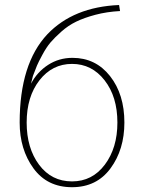

<svg xmlns="http://www.w3.org/2000/svg" viewBox="-20 -740 576 777"><path d="M59.6 -244.1Q59.6 -482.4 171.9 -601.6Q277.3 -711.9 461.9 -719.7L465.8 -695.3Q412.1 -692.4 366.2 -680.2Q320.3 -668 288.1 -652.3Q255.9 -636.7 228 -611.8Q200.2 -586.9 184.1 -567.9Q168 -548.8 151.9 -519Q135.7 -489.3 129.4 -474.1Q123 -459 113.3 -432.6L105.5 -401.4Q130.9 -449.2 174.8 -477.5Q218.8 -505.9 273.4 -505.9Q367.2 -505.9 425.3 -432.1Q483.4 -358.4 483.4 -244.1Q483.4 -134.8 427.2 -58.6Q371.1 17.6 271.5 17.6Q170.9 17.6 115.2 -59.1Q59.6 -135.7 59.6 -244.1ZM87.9 -244.1Q87.9 -140.6 138.2 -73.2Q188.5 -5.9 271.5 -5.9Q353.5 -5.9 404.3 -73.7Q455.1 -141.6 455.1 -244.1Q455.1 -348.6 403.3 -415Q351.6 -481.4 271.5 -481.4Q191.4 -481.4 139.6 -415Q87.9 -348.6 87.9 -244.1Z"/></svg>

Font: Gothic A1 Thin
Style: Regular
Weight: 250
Designer: HanYang I&C Co.,Ltd.
Foundry: HanYang I&C Co.,Ltd.
Version: Version 2.50